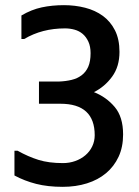

<svg xmlns="http://www.w3.org/2000/svg" viewBox="-20 -726 540 744"><path d="M223 -2Q165 -2 120 -13.5Q75 -25 36 -46V-142H48Q89 -119 129 -106.5Q169 -94 224 -94Q249 -94 271.5 -102Q294 -110 311 -124.5Q328 -139 337.5 -159Q347 -179 347 -202Q347 -324 214 -324H131V-410H208Q235 -411 257.5 -416.5Q280 -422 296.5 -434.5Q313 -447 322 -467.5Q331 -488 331 -520Q331 -546 322.5 -564.5Q314 -583 300.5 -594.5Q287 -606 269 -611Q251 -616 232 -616Q143 -616 74 -575H63V-666Q102 -689 142 -697.5Q182 -706 228 -706Q271 -706 310 -696Q349 -686 378.5 -664.5Q408 -643 425.5 -608.5Q443 -574 443 -525Q443 -468 414.5 -429Q386 -390 344 -369Q392 -350 424.5 -311.5Q457 -273 457 -205Q457 -156 439.5 -118.5Q422 -81 391 -55Q360 -29 317 -15.5Q274 -2 223 -2Z"/></svg>

Font: D2Coding
Style: Bold
Weight: 700
Monospace: yes
Designer: Yong-Rak Park; Jeong-Hwan Yoon; Sang-Min Lee;
Foundry: NHN Corporation
Version: Version 1.3.2; Build 20180524